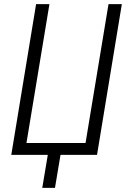

<svg xmlns="http://www.w3.org/2000/svg" viewBox="-20 -755 640 936"><path d="M248 161H186L213 0H35L156 -735H221L109 -58H397L509 -735H574L453 0H275Z"/></svg>

Font: Iosevka Light Extended
Style: Italic
Weight: 300
Width: 7
Italic angle: -9°
Monospace: yes
Designer: Belleve Invis
Foundry: Belleve Invis
Version: Version 32.5.0; ttfautohint (v1.8.4)